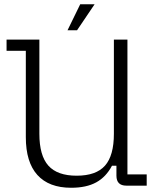

<svg xmlns="http://www.w3.org/2000/svg" viewBox="-20 -877 732 907"><path d="M316 10Q211 10 156.5 -50.5Q102 -111 102 -229V-637H11V-690H166V-245Q166 -142 208.5 -94.5Q251 -47 342 -47Q434 -47 476 -94.5Q518 -142 518 -245V-690H582V-53H673V0H577Q530 0 530 -47V-94H509Q481 -41 434.5 -15.5Q388 10 316 10ZM299 -734 359 -857H427L344 -734Z"/></svg>

Font: Mozilla Headline ExtraLight
Style: Regular
Weight: 200
Designer: Studio DRAMA
Foundry: Studio DRAMA
Version: Version 1.000